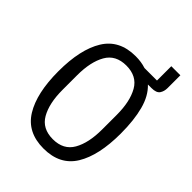

<svg xmlns="http://www.w3.org/2000/svg" viewBox="-231 -930 1062 1062"><g transform="rotate(45 300.0 -399.0)"><path d="M549 -710Q549 -684 536.5 -665.5Q524 -647 486 -647H458Q504 -604 524 -528.5Q544 -453 544 -349Q544 -178 486 -83Q428 12 300 12Q173 12 114.5 -83Q56 -178 56 -349Q56 -520 114.5 -615Q173 -710 300 -710Q344 -710 380 -698H478V-810H549ZM300 -61Q383 -61 419 -124Q455 -187 455 -292V-406Q455 -511 419 -574Q383 -637 300 -637Q217 -637 181 -574Q145 -511 145 -406V-292Q145 -187 181 -124Q217 -61 300 -61Z"/></g></svg>

Font: Lilex
Style: Regular
Weight: 400
Monospace: yes
Designer: Mike Abbink, Paul van der Laan, Pieter van Rosmalen, Mikhael Khrustik
Foundry: Mikhael Khrustik
Version: Version 2.510